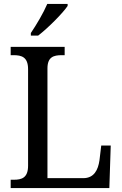

<svg xmlns="http://www.w3.org/2000/svg" viewBox="-20 -951 617 971"><path d="M136 -784V-771H173C224 -810 299 -886 322 -921V-931H219C200 -886 165 -827 136 -784ZM34 0H533L540 -215H492L483 -140C476 -92 456 -50 401 -50H220V-605C220 -663 251 -672 293 -672H307V-714H34V-672H48C89 -672 122 -663 122 -601V-113C122 -51 89 -42 50 -42H34Z"/></svg>

Font: Noto Serif Bengali SemiCondensed
Style: Regular
Weight: 400
Width: 4
Designer: Juan Bruce, Universal Thirst, Indian Type Foundry and the Monotype Design Team.
Foundry: Monotype Imaging Inc.
Version: Version 2.003